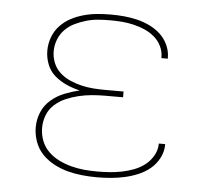

<svg xmlns="http://www.w3.org/2000/svg" viewBox="-44 -575 688 630"><g transform="rotate(5 300.0 -260.0)"><path d="M297 8Q273 8 248.5 5.5Q224 3 201 -3Q178 -9 156 -20.5Q134 -32 117 -49.5Q100 -67 91.5 -90.5Q83 -114 83 -138Q83 -164 93 -188Q103 -212 123 -229Q143 -246 167 -255.5Q191 -265 216 -271Q194 -276 172.5 -285.5Q151 -295 133.5 -310Q116 -325 107.5 -347Q99 -369 99 -392Q99 -415 107 -436.5Q115 -458 130.5 -474.5Q146 -491 166 -501.5Q186 -512 208 -518Q230 -524 252.5 -526Q275 -528 297 -528Q319 -528 340.5 -526Q362 -524 383 -519Q404 -514 424 -504.5Q444 -495 460 -480.5Q476 -466 485.5 -445.5Q495 -425 495 -404V-400H474V-403Q474 -422 465.5 -439.5Q457 -457 442 -469.5Q427 -482 409.5 -489.5Q392 -497 373 -501.5Q354 -506 335 -507.5Q316 -509 297 -509Q277 -509 257 -507.5Q237 -506 218 -500.5Q199 -495 181 -486.5Q163 -478 149 -464Q135 -450 127.5 -431Q120 -412 120 -392Q120 -372 127.5 -353.5Q135 -335 150 -321.5Q165 -308 183.5 -300Q202 -292 221 -287.5Q240 -283 260 -281.5Q280 -280 300 -280H360V-261H300Q278 -261 256.5 -259Q235 -257 214 -252Q193 -247 173 -238.5Q153 -230 136.5 -215.5Q120 -201 112 -180.5Q104 -160 104 -138Q104 -116 112 -95.5Q120 -75 135.5 -60Q151 -45 170.5 -35.5Q190 -26 211 -20.5Q232 -15 253.5 -13Q275 -11 297 -11Q318 -11 338 -12.5Q358 -14 378 -18Q398 -22 417.5 -29.5Q437 -37 453 -49.5Q469 -62 479.5 -80.5Q490 -99 490 -119V-120H511V-118Q511 -95 500 -74Q489 -53 471.5 -38.5Q454 -24 432.5 -15Q411 -6 388.5 -1Q366 4 343 6Q320 8 297 8Z"/></g></svg>

Font: Iosevka Thin Extended
Style: Regular
Weight: 100
Width: 7
Monospace: yes
Designer: Belleve Invis
Foundry: Belleve Invis
Version: Version 32.5.0; ttfautohint (v1.8.4)